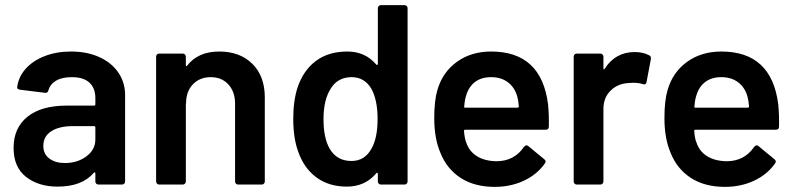

<svg xmlns="http://www.w3.org/2000/svg" viewBox="-20 -720 3093 749"><path d="M468 -349V-12Q468 -7 464.5 -3.5Q461 0 456 0H364Q359 0 355.5 -3.5Q352 -7 352 -12V-44Q352 -47 350 -47.5Q348 -48 346 -46Q300 8 205 8Q130 8 81.5 -30Q33 -68 33 -143Q33 -221 87 -264.5Q141 -308 240 -308H347Q352 -308 352 -313V-337Q352 -376 329 -397.5Q306 -419 260 -419Q222 -419 199 -405.5Q176 -392 169 -368Q166 -356 155 -358L58 -370Q53 -371 49.5 -373.5Q46 -376 47 -380Q52 -420 80 -451.5Q108 -483 154 -501Q200 -519 257 -519Q320 -519 368 -497Q416 -475 442 -436.5Q468 -398 468 -349ZM352 -176V-223Q352 -228 347 -228H264Q211 -228 180 -208Q149 -188 149 -151Q149 -119 172.5 -101.5Q196 -84 233 -84Q282 -84 317 -110Q352 -136 352 -176Z M1013 -340V-12Q1013 -7 1009.5 -3.5Q1006 0 1001 0H909Q904 0 900.5 -3.5Q897 -7 897 -12V-316Q897 -362 871 -390.5Q845 -419 802 -419Q761 -419 734.5 -393Q708 -367 706 -324V-317H705V-12Q705 -7 701.5 -3.5Q698 0 693 0H601Q596 0 592.5 -3.5Q589 -7 589 -12V-499Q589 -504 592.5 -507.5Q596 -511 601 -511H693Q698 -511 701.5 -507.5Q705 -504 705 -499V-466Q705 -463 707 -462Q709 -461 710 -464Q753 -519 835 -519Q916 -519 964.5 -471Q1013 -423 1013 -340Z M1466 -700H1558Q1563 -700 1566.5 -696.5Q1570 -693 1570 -688V-12Q1570 -7 1566.5 -3.5Q1563 0 1558 0H1466Q1461 0 1457.5 -3.5Q1454 -7 1454 -12V-42Q1454 -45 1452 -46Q1450 -47 1448 -44Q1404 8 1333 8Q1262 8 1213 -29Q1164 -66 1142 -132Q1124 -183 1124 -257Q1124 -328 1141 -379Q1163 -445 1212 -482Q1261 -519 1335 -519Q1405 -519 1448 -468Q1450 -466 1452 -467Q1454 -468 1454 -471V-688Q1454 -693 1457.5 -696.5Q1461 -700 1466 -700ZM1453 -256Q1453 -331 1428 -375Q1401 -419 1352 -419Q1299 -419 1272 -377Q1242 -333 1242 -255Q1242 -182 1266 -140Q1294 -92 1351 -92Q1403 -92 1429 -140Q1453 -181 1453 -256Z M2121 -226Q2121 -214 2109 -214H1795Q1790 -214 1790 -209Q1793 -176 1799 -164Q1810 -130 1840 -111Q1870 -92 1916 -91Q1986 -91 2024 -147Q2029 -153 2034 -153Q2038 -153 2041 -150L2103 -99Q2112 -92 2106 -83Q2075 -39 2023.5 -15Q1972 9 1910 9Q1831 9 1777 -26Q1723 -61 1698 -124Q1674 -180 1674 -259Q1674 -327 1686 -368Q1706 -438 1762 -478.5Q1818 -519 1896 -519Q2092 -519 2118 -313Q2122 -272 2121 -226ZM1799 -349Q1793 -332 1791 -305Q1789 -300 1795 -300H1999Q2004 -300 2004 -305Q2002 -330 1998 -343Q1988 -379 1961.5 -399Q1935 -419 1896 -419Q1858 -419 1833.5 -400.5Q1809 -382 1799 -349Z M2513 -504Q2521 -500 2519 -489L2502 -399Q2499 -387 2487 -392Q2472 -397 2452 -397Q2439 -397 2432 -396Q2390 -394 2362 -366.5Q2334 -339 2334 -295V-12Q2334 -7 2330.5 -3.5Q2327 0 2322 0H2230Q2225 0 2221.5 -3.5Q2218 -7 2218 -12V-499Q2218 -504 2221.5 -507.5Q2225 -511 2230 -511H2322Q2327 -511 2330.5 -507.5Q2334 -504 2334 -499V-454Q2334 -450 2335.5 -449.5Q2337 -449 2339 -452Q2381 -517 2456 -517Q2489 -517 2513 -504Z M3019 -226Q3019 -214 3007 -214H2693Q2688 -214 2688 -209Q2691 -176 2697 -164Q2708 -130 2738 -111Q2768 -92 2814 -91Q2884 -91 2922 -147Q2927 -153 2932 -153Q2936 -153 2939 -150L3001 -99Q3010 -92 3004 -83Q2973 -39 2921.5 -15Q2870 9 2808 9Q2729 9 2675 -26Q2621 -61 2596 -124Q2572 -180 2572 -259Q2572 -327 2584 -368Q2604 -438 2660 -478.5Q2716 -519 2794 -519Q2990 -519 3016 -313Q3020 -272 3019 -226ZM2697 -349Q2691 -332 2689 -305Q2687 -300 2693 -300H2897Q2902 -300 2902 -305Q2900 -330 2896 -343Q2886 -379 2859.5 -399Q2833 -419 2794 -419Q2756 -419 2731.5 -400.5Q2707 -382 2697 -349Z"/></svg>

Font: Barlow SemiBold
Style: Regular
Weight: 600
Designer: Jeremy Tribby
Foundry: Tribby Type
Version: Version 1.422